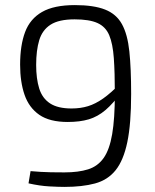

<svg xmlns="http://www.w3.org/2000/svg" viewBox="-20 -722 610 754"><path d="M274 -702Q348 -702 392.5 -684.5Q437 -667 459 -627Q481 -587 488 -520Q495 -453 495 -353Q495 -236 480 -164Q465 -92 434 -53.5Q403 -15 353 -1.5Q303 12 233 12Q211 12 173.5 10Q136 8 92 -2L100 -50Q123 -48 140.5 -47Q158 -46 179.5 -45.5Q201 -45 233 -45Q288 -45 326 -57Q364 -69 387 -101.5Q410 -134 420.5 -195Q431 -256 431 -354Q431 -437 427 -493.5Q423 -550 409 -583.5Q395 -617 363 -631.5Q331 -646 273 -646Q211 -646 178.5 -625Q146 -604 134 -564Q122 -524 122 -467Q122 -413 134 -374.5Q146 -336 176.5 -316Q207 -296 261 -296Q296 -296 325.5 -305Q355 -314 385.5 -335.5Q416 -357 454 -396L458 -362Q425 -316 394.5 -290Q364 -264 329 -253.5Q294 -243 246 -243Q175 -243 134.5 -271Q94 -299 76.5 -349.5Q59 -400 59 -468Q59 -544 78.5 -596Q98 -648 145 -675Q192 -702 274 -702Z"/></svg>

Font: Exo 2 Light
Style: Regular
Weight: 300
Designer: Natanael Gama
Foundry: Natanael Gama
Version: Version 2.010